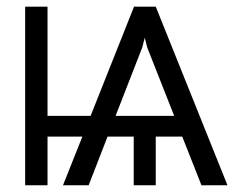

<svg xmlns="http://www.w3.org/2000/svg" viewBox="-20 -550 734 570"><path d="M521 -144.5H442.4V0H377V-144.5H299.3L243.2 0H167L224.6 -144.5H121.1V0H54.7V-530.3H121.1V-206.1H249L377.9 -530.3H442.4L655.3 0H578.1ZM497.1 -206.1 417 -409.2 409.7 -438 402.3 -409.2 323.2 -206.1Z"/></svg>

Font: Pretendard Std Light
Style: Regular
Weight: 300
Designer: Base glyphs from Inter by Rasmus Andersson; Hangeul glyphs from Noto Sans CJK(Source Han Sans) by Jang Soo-young and Kan
Foundry: Kil Hyung-jin
Version: Version 1.309